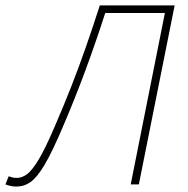

<svg xmlns="http://www.w3.org/2000/svg" viewBox="-66 -680 694 708"><path d="M-6 8Q-15 8 -25 6Q-35 4 -46 0L-34 -30Q-26 -27 -19.5 -25.5Q-13 -24 -4 -24Q15 -24 33.5 -37.5Q52 -51 76.5 -91.5Q101 -132 136 -214Q169 -290 197 -361.5Q225 -433 250.5 -506Q276 -579 302 -660H578L446 0H416L542 -632H322Q288 -526 249 -420.5Q210 -315 164 -208Q126 -119 98.5 -72.5Q71 -26 47 -9Q23 8 -6 8Z"/></svg>

Font: Source Sans 3 VF
Style: Italic
Weight: 200
Italic angle: -11°
Designer: Paul D. Hunt
Foundry: Adobe Systems Incorporated
Version: Version 3.042;hotconv 1.0.118;makeotfexe 2.5.65603